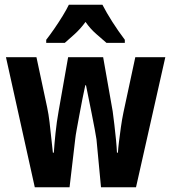

<svg xmlns="http://www.w3.org/2000/svg" viewBox="-20 -879 719 806"><path d="M385 -294Q383 -308 377.5 -337.5Q372 -367 365 -402Q358 -437 351.5 -469Q345 -501 341 -521H338Q333 -499 326.5 -466Q320 -433 313.5 -398Q307 -363 302 -335.5Q297 -308 296 -297L272 -93H126L5 -639H133L178 -428Q184 -400 188 -366Q192 -332 195.5 -298Q199 -264 202 -238H206Q208 -271 213 -319.5Q218 -368 226 -412L266 -639H413L453 -412Q456 -389 460 -356.5Q464 -324 467 -292Q470 -260 471 -238H475Q476 -256 479.5 -284.5Q483 -313 487.5 -345Q492 -377 498 -406L548 -639H674L551 -93H404ZM410 -859Q427 -826 451.5 -787.5Q476 -749 504 -712V-699H427Q410 -714 384.5 -736Q359 -758 339 -787Q318 -758 292.5 -735Q267 -712 252 -699H174V-712Q189 -731 208 -758.5Q227 -786 243.5 -813Q260 -840 269 -859Z"/></svg>

Font: Noto Sans Kannada UI ExtraCondensed
Style: Bold
Weight: 700
Width: 2
Designer: Jelle Bosma - Monotype Design Team
Foundry: Monotype Imaging Inc.
Version: Version 2.005; ttfautohint (v1.8.4.7-5d5b)